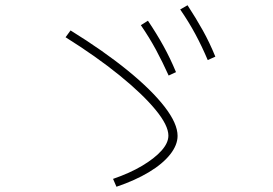

<svg xmlns="http://www.w3.org/2000/svg" viewBox="-20 -768 1040 732"><path d="M411 -86Q475 -108 522 -136Q569 -164 595.5 -193.5Q622 -223 622 -251Q622 -290 573 -349.5Q524 -409 436 -480.5Q348 -552 230 -626L249 -652Q375 -574 466.5 -499.5Q558 -425 607.5 -361Q657 -297 657 -250Q657 -215 628.5 -179Q600 -143 547.5 -111.5Q495 -80 424 -56ZM623 -480Q600 -531 575 -577.5Q550 -624 517 -672L544 -689Q577 -640 603 -593Q629 -546 651 -493ZM772 -539Q750 -591 725 -637.5Q700 -684 667 -732L695 -748Q727 -699 753 -652.5Q779 -606 801 -552Z"/></svg>

Font: M PLUS 1 Code ExtraLight
Style: Regular
Weight: 250
Designer: Coji Morishita
Foundry: UNDERFOREST DESIGN
Version: Version 1.002